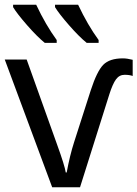

<svg xmlns="http://www.w3.org/2000/svg" viewBox="-30 -786 577 806"><path d="M122 -766Q162 -681 208 -618V-606H158Q126 -632 84 -680Q42 -728 25 -756V-766ZM298 -766Q338 -681 384 -618V-606H334Q302 -632 260 -680Q218 -728 201 -756V-766ZM486 -541Q503 -541 527 -535V-467Q514 -472 493 -472Q471 -472 457 -453Q443 -434 429 -390L306 0H189L-10 -536H82L209 -181Q242 -90 246 -62H250Q263 -133 281 -189L351 -407Q377 -487 403.5 -514Q430 -541 486 -541Z"/></svg>

Font: Advent Sans Logo
Style: Regular
Weight: 400
Designer: Types & Symbols
Foundry: Types & Symbols
Version: Version 1.002